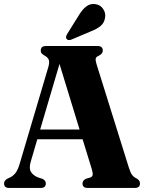

<svg xmlns="http://www.w3.org/2000/svg" viewBox="-21 -927 714 947"><path d="M205 -22.5Q205 0 180 0H24Q-1 0 -1 -22.5Q-1 -35 14 -45L28 -51.5Q42.5 -58 55 -73.2Q67.5 -88.5 77.5 -124L217 -595Q224 -619 219.8 -631.2Q215.5 -643.5 201 -651.5Q190.5 -657.5 185.2 -663Q180 -668.5 180 -677.5Q180 -700 205.5 -700H460.5Q486 -700 486 -677.5Q486 -661.5 465 -651.5Q454 -647 451.5 -639.5Q449 -632 454.5 -612.5L614 -102Q622 -76 630.2 -64.8Q638.5 -53.5 651.5 -47.5Q669.5 -38 669.5 -22.5Q669.5 0 644 0H411Q386 0 386 -22.5Q386 -37 403.5 -45.5L423 -51Q433.5 -54.5 435.8 -63.2Q438 -72 431.5 -93.5L386.5 -240H163L131 -131Q120.5 -96.5 132.5 -78Q144.5 -59.5 171 -50.5L188 -45Q205 -37.5 205 -22.5ZM177 -288H371.5L272.5 -611.5ZM367.5 -851Q384.5 -880 404.5 -895.2Q424.5 -910.5 450 -906.5Q475.5 -902.5 488.2 -882.2Q501 -862 497.5 -841.5Q494 -814.5 475.2 -799Q456.5 -783.5 427.5 -772.5L330.5 -731.5Q324.5 -729 317.8 -729.5Q311 -730 307.5 -735Q303.5 -740.5 305 -746.5Q306.5 -752.5 310 -759Z"/></svg>

Font: Fraunces 144pt S050
Style: Bold
Weight: 700
Version: Version 1.000; ttfautohint (v1.8.3)